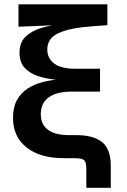

<svg xmlns="http://www.w3.org/2000/svg" viewBox="-20 -748 599 908"><path d="M388.2 140.1V50.8Q388.2 29.3 383.8 18.6Q379.4 7.8 367.2 3.9Q355 0 331.1 0H280.8Q169.4 0 105.5 -50.8Q41.5 -101.6 41.5 -190.4Q41.5 -241.2 60.3 -274.9Q79.1 -308.6 110.1 -328.9Q141.1 -349.1 179.2 -359.1Q217.3 -369.1 256.6 -372.3Q295.9 -375.5 330.6 -375.5V-367.2Q290 -367.2 245.1 -371.1Q200.2 -375 160.6 -387.9Q121.1 -400.9 96.7 -427.2Q72.3 -453.6 72.3 -498.5Q72.3 -546.4 100.3 -574Q128.4 -601.6 175.3 -615.7Q222.2 -629.9 279.3 -634.8V-630.4L67.4 -621.6V-727.5H487.8V-628.9L413.6 -623.5Q312 -616.2 257.8 -592Q203.6 -567.9 203.6 -513.7Q203.6 -472.7 236.1 -447.8Q268.6 -422.9 335.4 -422.9H453.1V-314.9H320.3Q248.5 -314.9 210.7 -287.8Q172.9 -260.7 172.9 -208.5Q172.9 -159.2 207 -134Q241.2 -108.9 307.1 -108.9H341.8Q422.4 -108.9 463.1 -75.7Q503.9 -42.5 503.9 36.1V140.1Z"/></svg>

Font: Inter Cardless
Style: Bold
Weight: 700
Designer: Rasmus Andersson
Foundry: rsms
Version: Version 4.001;git-9221beed3